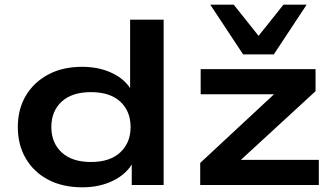

<svg xmlns="http://www.w3.org/2000/svg" viewBox="-20 -789 1419 819"><path d="M332 10Q247 10 185.5 -22.5Q124 -55 90 -113Q56 -171 56 -247Q56 -323 90 -380.5Q124 -438 185.5 -471Q247 -504 330 -504Q404 -504 461 -476Q518 -448 544 -398H535V-705H678V0H542V-99H549Q521 -47 463 -18.5Q405 10 332 10ZM368 -98Q449 -98 493 -139Q537 -180 537 -247Q537 -315 493 -355.5Q449 -396 368 -396Q287 -396 243 -355.5Q199 -315 199 -247Q199 -180 243 -139Q287 -98 368 -98ZM834 0V-94L1192 -427L1194 -387H836V-494H1326V-400L965 -68L964 -107H1340V0ZM1017 -557 877 -769H977L1083 -636L1189 -769H1288L1148 -557Z"/></svg>

Font: Nunito Sans 10pt Expanded
Style: Bold
Weight: 700
Width: 7
Designer: Vernon Adams
Foundry: Vernon Adams
Version: Version 3.101;gftools[0.9.27]